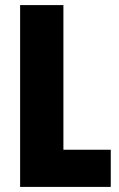

<svg xmlns="http://www.w3.org/2000/svg" viewBox="-20 -734 468 754"><path d="M59 0V-714H229V-146H415V0Z"/></svg>

Font: Noto Sans Khmer UI ExtraCondensed Black
Style: Regular
Weight: 900
Width: 2
Designer: Danh Hong and the Monotype Design Team
Foundry: Monotype Imaging Inc.
Version: Version 2.002; ttfautohint (v1.8.4.7-5d5b)